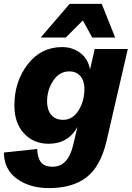

<svg xmlns="http://www.w3.org/2000/svg" viewBox="-41 -752 677 987"><path d="M385 -647 297 -559H168L317 -732H482L551 -559H433ZM446 -500H616L506 -24Q475 105 403 160Q331 215 210 215Q113 215 46.5 167.5Q-20 120 -21 32L150 14Q152 59 169.5 82Q187 105 230 105Q310 105 336 -10L357 -99Q309 -13 209 -13Q132 -13 82.5 -66Q33 -119 33 -210Q33 -333 101.5 -421.5Q170 -510 278 -510Q331 -510 371 -480.5Q411 -451 422 -395ZM284 -136Q332 -136 362.5 -184Q393 -232 393 -296Q393 -337 372 -361Q351 -385 315 -385Q264 -385 232.5 -337Q201 -289 201 -230Q201 -187 222.5 -161.5Q244 -136 284 -136Z"/></svg>

Font: Elaine Sans
Style: Bold Italic
Weight: 700
Italic angle: -13°
Designer: Wei Huang
Foundry: Wei Huang
Version: Version 2.001;December 24, 2019;FontCreator 12.0.0.2547 64-b